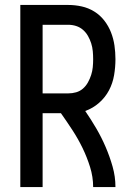

<svg xmlns="http://www.w3.org/2000/svg" viewBox="-20 -755 540 775"><path d="M62 0V-735H255Q283 -735 310 -729Q337 -723 360.5 -708.5Q384 -694 401 -672Q418 -650 428 -624.5Q438 -599 442 -571.5Q446 -544 446 -516Q446 -484 440.5 -451.5Q435 -419 420 -390.5Q405 -362 380 -340Q355 -318 324 -307Q348 -272 369 -236Q390 -200 406.5 -161.5Q423 -123 434.5 -82.5Q446 -42 446 0H356Q356 -41 343.5 -81Q331 -121 313 -158Q295 -195 272.5 -229.5Q250 -264 226 -298H152V0ZM152 -378H255Q272 -378 287.5 -382.5Q303 -387 315 -397.5Q327 -408 335 -422.5Q343 -437 348 -452.5Q353 -468 354.5 -484Q356 -500 356 -516Q356 -532 354.5 -548.5Q353 -565 348 -580.5Q343 -596 335 -610Q327 -624 315 -634.5Q303 -645 287.5 -650Q272 -655 255 -655H152Z"/></svg>

Font: iosevka_custom_sans_ss08 Md
Style: Regular
Weight: 500
Designer: Belleve Invis
Foundry: Belleve Invis
Version: Version 10.3.0; ttfautohint (v1.8.3)